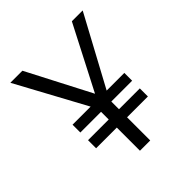

<svg xmlns="http://www.w3.org/2000/svg" viewBox="-195 -857 991 991"><g transform="rotate(-45 300.0 -361.5)"><path d="M261 -170H110V-229H261V-285H110V-342H242L36 -722H124L305 -373L485 -722H564L359 -342H488V-285H336V-229H488V-170H336V-1H261Z"/></g></svg>

Font: JuliaMono Light
Style: Regular
Weight: 300
Monospace: yes
Designer: cormullion
Foundry: corm
Version: Version 0.054; ttfautohint (v1.8.4)